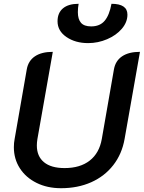

<svg xmlns="http://www.w3.org/2000/svg" viewBox="-20 -982 757 1011"><path d="M53 -207Q53 -230 57 -250L121 -617Q129 -662 164 -685.5Q199 -709 258 -709L177 -250Q174 -232 174 -216Q174 -159 211.5 -128Q249 -97 320 -97Q402 -97 452.5 -136.5Q503 -176 516 -250L580 -617Q588 -662 623 -685.5Q658 -709 717 -709L636 -250Q622 -171 576.5 -112.5Q531 -54 460.5 -22.5Q390 9 301 9Q229 9 172.5 -19Q116 -47 84.5 -96Q53 -145 53 -207ZM283 -870Q283 -914 311.5 -938Q340 -962 394 -962Q390 -941 390 -918Q390 -881 406.5 -862Q423 -843 460 -843Q506 -843 531 -872.5Q556 -902 567 -962Q651 -962 651 -905Q651 -865 621.5 -830.5Q592 -796 544 -775.5Q496 -755 444 -755Q377 -755 330 -787Q283 -819 283 -870Z"/></svg>

Font: K2D SemiBold
Style: Italic
Weight: 600
Italic angle: -10°
Designer: Katatrad Aksorn Co.,Ltd.
Foundry: Cadson Demak Co.,Ltd.
Version: Version 1.000; ttfautohint (v1.6)